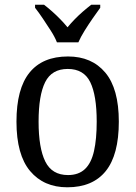

<svg xmlns="http://www.w3.org/2000/svg" viewBox="-20 -786 576 816"><path d="M266 10Q166 10 108 -59Q50 -128 50 -269Q50 -409 105.5 -477.5Q161 -546 269 -546Q370 -546 427.5 -477.5Q485 -409 485 -269Q485 -128 429.5 -59Q374 10 266 10ZM269 -42Q314 -42 341 -67.5Q368 -93 379.5 -144Q391 -195 391 -269Q391 -381 363.5 -437Q336 -493 268 -493Q200 -493 172 -437Q144 -381 144 -269Q144 -157 172.5 -99.5Q201 -42 269 -42ZM222 -606Q213 -629 196 -655.5Q179 -682 161.5 -708Q144 -734 129 -753V-766H167Q184 -753 202 -737Q220 -721 236.5 -704Q253 -687 267 -670Q281 -687 297.5 -704Q314 -721 332.5 -737Q351 -753 368 -766H406V-753Q392 -734 374 -708Q356 -682 339.5 -655.5Q323 -629 313 -606Z"/></svg>

Font: Noto Serif SemiCondensed
Style: Regular
Weight: 400
Width: 4
Designer: Monotype Design Team
Foundry: Monotype Imaging Inc.
Version: Version 2.013